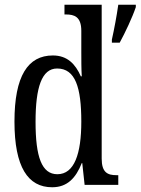

<svg xmlns="http://www.w3.org/2000/svg" viewBox="-20 -780 593 810"><path d="M200 10C264 10 300 -29 325 -92H327L337 0H479V-41H471C434 -41 409 -52 409 -111V-760H252V-719H258C293 -719 323 -710 323 -650V-563C323 -526 323 -489 325 -458H321C298 -510 264 -546 203 -546C98 -546 41 -460 41 -267C41 -75 98 10 200 10ZM452 -613V-600H485C508 -642 539 -708 553 -750V-760H479C472 -711 462 -658 452 -613ZM222 -45C156 -45 130 -118 130 -266C130 -411 156 -491 221 -491C298 -491 323 -411 323 -267C323 -132 294 -45 222 -45Z"/></svg>

Font: Noto Serif Myanmar ExtCond
Style: Regular
Weight: 400
Width: 2
Designer: Ben Mitchell and the Monotype Design Team
Foundry: Monotype Imaging Inc.
Version: Version 2.106